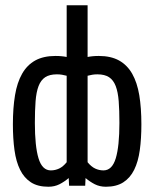

<svg xmlns="http://www.w3.org/2000/svg" viewBox="-20 -710 590 734"><path d="M384.8 3.9C411.5 3.9 433.6 -1.7 451.2 -12.9C468.8 -24.2 482.7 -40.1 492.9 -60.8C503.2 -81.5 510.3 -106.5 514.4 -136C518.5 -165.4 520.5 -198.4 520.5 -234.9C520.5 -276.5 517.8 -313.6 512.5 -345.9C507.1 -378.3 498 -405.7 485.4 -428C472.7 -450.3 455.9 -467.2 435.1 -478.8C414.2 -490.3 388.5 -496.1 357.9 -496.1C349.4 -496.1 341.8 -495.8 335 -495.1C328.1 -494.5 321.5 -493.5 314.9 -492.2V-689.9H234.9V-492.2C228.4 -493.5 221.7 -494.5 214.8 -495.1C208 -495.8 200.4 -496.1 191.9 -496.1C161.3 -496.1 135.6 -490.3 114.7 -478.8C93.9 -467.2 77.1 -450.3 64.5 -428C51.8 -405.7 42.7 -378.3 37.4 -345.9C32 -313.6 29.3 -276.5 29.3 -234.9C29.3 -198.4 31.3 -165.4 35.4 -136C39.5 -106.5 46.6 -81.5 56.9 -60.8C67.1 -40.1 81 -24.2 98.4 -12.9C115.8 -1.7 138 3.9 165 3.9C180.7 3.9 194.7 0.7 207.3 -5.6C219.8 -12 231.6 -19.9 242.7 -29.3L244.1 0H305.7L307.1 -29.3C318.2 -19.9 330 -12 342.5 -5.6C355.1 0.7 369.1 3.9 384.8 3.9ZM197.3 -425.8C204.8 -425.8 211.3 -425.3 217 -424.3C222.7 -423.3 228.7 -422 234.9 -420.4V-89.8C225.7 -78.5 216.1 -70.4 206.1 -65.7C196 -61 185.4 -58.6 174.3 -58.6C152.2 -58.6 136.5 -74.1 127.2 -105C117.9 -135.9 113.3 -181 113.3 -240.2C113.3 -272.1 114.2 -299.7 116 -323C117.8 -346.3 121.6 -365.6 127.4 -380.9C133.3 -396.2 141.8 -407.5 152.8 -414.8C163.9 -422.1 178.7 -425.8 197.3 -425.8ZM352.5 -425.8C371.1 -425.8 385.9 -422.1 397 -414.8C408 -407.5 416.5 -396.2 422.4 -380.9C428.2 -365.6 432 -346.3 433.8 -323C435.6 -299.7 436.5 -272.1 436.5 -240.2C436.5 -181 431.9 -135.9 422.6 -105C413.3 -74.1 397.6 -58.6 375.5 -58.6C364.4 -58.6 353.8 -61 343.8 -65.7C333.7 -70.4 324.1 -78.5 314.9 -89.8V-420.4C321.1 -422 327.1 -423.3 332.8 -424.3C338.5 -425.3 345.1 -425.8 352.5 -425.8Z"/></svg>

Font: CodeNewRoman Nerd Font Mono
Style: Regular
Weight: 400
Monospace: yes
Designer: Sam Radian
Foundry: Code New Roman
Version: Version 2.00 November 29, 2014;Nerd Fonts 3.2.1